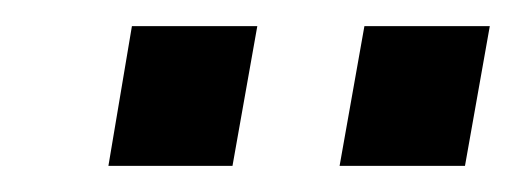

<svg xmlns="http://www.w3.org/2000/svg" viewBox="-20 -743 395 147"><path d="M63 -616 81 -723H177L158 -616ZM240 -616 259 -723H355L336 -616Z"/></svg>

Font: Archivo SemiCondensed SemiBold
Style: Italic
Weight: 600
Width: 4
Italic angle: -10°
Designer: Hector Gatti
Foundry: Omnibus-Type
Version: Version 2.001